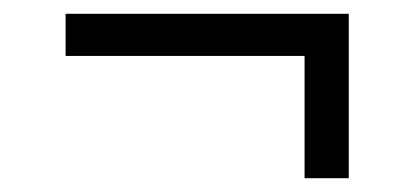

<svg xmlns="http://www.w3.org/2000/svg" viewBox="-20 -412 600 278"><path d="M421 -372 465 -331H75V-392H485V-154H421Z"/></svg>

Font: Roboto Serif
Style: Regular
Weight: 400
Designer: Greg Gazdowicz
Foundry: Commercial Type
Version: Version 1.008